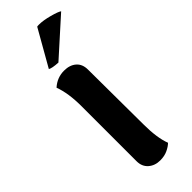

<svg xmlns="http://www.w3.org/2000/svg" viewBox="-252 -759 794 794"><g transform="rotate(-45 145.5 -362.0)"><path d="M219 -15Q208 -4 189 5Q170 14 145 14Q114 14 93.5 -4Q73 -22 73 -53V-375Q73 -451 54 -502Q85 -530 126 -530Q159 -530 179 -512.5Q199 -495 199 -463L201 -141Q201 -62 219 -15ZM133 -570Q97 -572 86 -579L176 -737Q179 -738 187 -738Q212 -738 247 -728.5Q282 -719 291 -712Z"/></g></svg>

Font: Arima Madurai Black
Style: Regular
Weight: 900
Designer: Joana Correia and Natanael Gama
Foundry: NDISCOVER
Version: Version 1.020